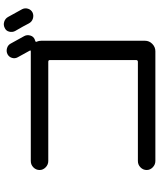

<svg xmlns="http://www.w3.org/2000/svg" viewBox="69 -936 861 1040"><g transform="rotate(-90 500.0 -415.5)"><path d="M784.2 -789.1Q819.3 -725.6 825.2 -714.8Q833 -700.2 828.1 -682.6Q823.2 -665 806.6 -658.2Q805.7 -658.2 802.7 -657.2Q799.8 -656.2 798.8 -655.3Q791 -653.3 794.9 -647.5Q799.8 -635.7 799.8 -623V-61.5Q799.8 -38.1 782.7 -21.5Q765.6 -4.9 743.2 -4.9H148.4Q128.9 -4.9 114.3 -19Q99.6 -33.2 99.6 -51.8Q99.6 -71.3 113.8 -85.4Q127.9 -99.6 148.4 -99.6H685.5Q694.3 -99.6 695.3 -108.4V-576.2Q695.3 -585 685.5 -585H148.4Q128.9 -585 114.3 -599.1Q99.6 -613.3 99.6 -631.8Q99.6 -651.4 113.8 -665.5Q127.9 -679.7 148.4 -679.7H741.2Q750 -679.7 746.1 -685.5Q738.3 -701.2 710 -751Q702.1 -765.6 707 -781.7Q711.9 -797.9 726.6 -805.7Q742.2 -813.5 759.3 -808.6Q776.4 -803.7 784.2 -789.1ZM928.7 -802.7Q957 -752.9 970.7 -726.6Q978.5 -710.9 973.1 -694.3Q967.8 -677.7 952.1 -669.9Q936.5 -663.1 919.4 -668.5Q902.3 -673.8 893.6 -690.4Q880.9 -715.8 852.5 -764.6Q844.7 -779.3 849.1 -796.9Q853.5 -814.5 870.1 -821.3Q885.7 -829.1 902.8 -823.7Q919.9 -818.4 928.7 -802.7Z"/></g></svg>

Font: Rounded Mgen+ 1m medium
Style: Regular
Weight: 500
Designer: [Source Han Sans]
Ryoko NISHIZUKA  (kana & ideographs); Paul D. Hunt (Latin, Greek & Cyrillic); Wenlong ZHANG  (bopomofo
Version: Version 1.059.20150602